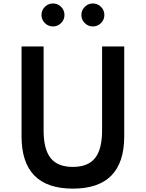

<svg xmlns="http://www.w3.org/2000/svg" viewBox="-20 -1100 862 1136"><path d="M411 16Q715 16 715 -293.5V-825H584V-329Q584 -216.5 542.2 -164.5Q500.5 -112.5 411 -112.5Q321.5 -112.5 279.8 -164.5Q238 -216.5 238 -329V-825H107.5V-293.5Q107.5 16 411 16ZM529.5 -943.5Q557.5 -943.5 577.5 -963.5Q597.5 -983.5 597.5 -1011.5Q597.5 -1039.5 577.5 -1059.5Q557.5 -1079.5 529.5 -1079.5Q501.5 -1079.5 481.5 -1059.5Q461.5 -1039.5 461.5 -1011.5Q461.5 -983.5 481.5 -963.5Q501.5 -943.5 529.5 -943.5ZM293.5 -943.5Q321.5 -943.5 341.5 -963.5Q361.5 -983.5 361.5 -1011.5Q361.5 -1039.5 341.5 -1059.5Q321.5 -1079.5 293.5 -1079.5Q265.5 -1079.5 245.5 -1059.5Q225.5 -1039.5 225.5 -1011.5Q225.5 -983.5 245.5 -963.5Q265.5 -943.5 293.5 -943.5Z"/></svg>

Font: Spartan SemiBold
Style: Regular
Weight: 600
Designer: Matt Bailey, Mirko Velimirovic
Foundry: Matt Bailey
Version: Version 1.003; ttfautohint (v1.8.3)